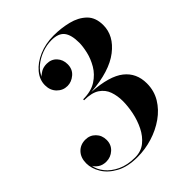

<svg xmlns="http://www.w3.org/2000/svg" viewBox="-214 -882 1015 1015"><g transform="rotate(-45 293.0 -374.5)"><path d="M4.9 -158.7Q4.9 -200.7 28.7 -225.8Q52.5 -251 90.1 -251Q123.8 -251 146.5 -227.8Q169.2 -204.6 169.2 -169.9Q169.2 -134.5 144.5 -112.2Q119.9 -89.8 86.9 -89.8Q60.1 -89.8 41.6 -102.4Q23.2 -115 17.1 -128.9Q21.7 -97.4 45.7 -67.4Q69.6 -37.4 111.2 -17.7Q152.8 2 210.2 2Q254.9 2 286.3 -23.3Q317.6 -48.6 337.3 -88.3Q356.9 -127.9 366 -172.2Q375 -216.6 375 -254.9Q375 -293.9 363.3 -327.6Q351.6 -361.3 320.8 -382.1Q290 -402.8 232.9 -402.8V-409.7Q292.7 -409.7 331.2 -434.3Q369.6 -459 391.2 -495.8Q412.8 -532.7 421.5 -570.8Q430.2 -608.9 430.2 -636Q430.2 -694.6 408.6 -722Q387 -749.5 335.2 -749.5Q298.3 -749.5 262.3 -735.8Q226.3 -722.2 199.3 -699.3Q172.4 -676.5 162.4 -648.4Q168.5 -658.2 186.6 -668.7Q204.8 -679.2 229.5 -679.2Q263.9 -679.2 285.2 -656.1Q306.4 -633.1 306.4 -599.1Q306.4 -561.5 280.5 -539.7Q254.6 -517.8 224.6 -517.8Q190.9 -517.8 166.7 -542.2Q142.6 -566.7 142.6 -605Q142.6 -646 171.8 -681Q200.9 -716.1 250.5 -737.4Q300 -758.8 361.1 -758.8Q416.5 -758.8 468.1 -746Q519.8 -733.2 552.9 -701.2Q585.9 -669.2 585.9 -611.6Q585.9 -533 511.1 -475.1Q436.3 -417.2 291.5 -406.5Q418 -398.2 474.5 -353.5Q531 -308.8 531 -231Q531 -176.3 504.3 -131.8Q477.5 -87.4 432.6 -55.8Q387.7 -24.2 332.6 -7.2Q277.6 9.8 220.9 9.8Q147.5 9.8 99.6 -16.4Q51.8 -42.5 28.3 -81.4Q4.9 -120.4 4.9 -158.7Z"/></g></svg>

Font: Bodoni* 36
Style: Bold Italic
Weight: 700
Italic angle: -13°
Version: Version 2.000; ttfautohint (v1.8.1)